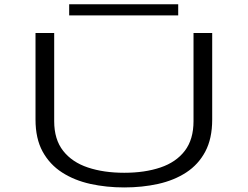

<svg xmlns="http://www.w3.org/2000/svg" viewBox="-20 -852 1140 884"><path d="M552 11Q470 11 396.2 -5.2Q322.5 -21.5 265.8 -58Q209 -94.5 176.2 -154.2Q143.5 -214 143.5 -301.5V-700H229.5V-294Q229.5 -210 270.8 -157.5Q312 -105 384.8 -80.8Q457.5 -56.5 552 -56.5Q646.5 -56.5 718.5 -80.8Q790.5 -105 830.8 -157.5Q871 -210 871 -294V-700H957V-301.5Q957 -214 925.2 -154.2Q893.5 -94.5 837.5 -58Q781.5 -21.5 708 -5.2Q634.5 11 552 11ZM298.5 -781V-832.5H800.5V-781Z"/></svg>

Font: Trispace Expanded Light
Style: Regular
Weight: 300
Width: 7
Designer: Tyler Finck
Foundry: Etcetera Type Company
Version: Version 1.210; ttfautohint (v1.8.3)